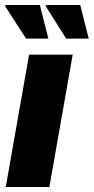

<svg xmlns="http://www.w3.org/2000/svg" viewBox="-27 -746 374 766"><path d="M-4 0 89 -528H263L170 0ZM237 -592 155 -722 157 -726H293L327 -592ZM77 -592 -7 -722 -4 -726H132L166 -592Z"/></svg>

Font: Archivo Condensed Black
Style: Italic
Weight: 900
Width: 3
Italic angle: -10°
Designer: Hector Gatti
Foundry: Omnibus-Type
Version: Version 2.001